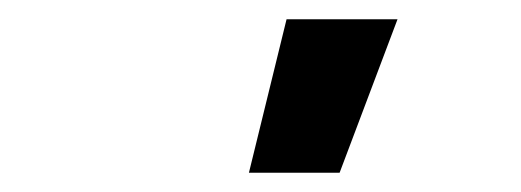

<svg xmlns="http://www.w3.org/2000/svg" viewBox="-20 -779 540 199"><path d="M238 -600 277 -759H392L332 -600Z"/></svg>

Font: Iosevka Heavy Oblique
Style: Regular
Weight: 900
Italic angle: -9°
Monospace: yes
Designer: Belleve Invis
Foundry: Belleve Invis
Version: Version 32.5.0; ttfautohint (v1.8.4)